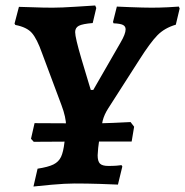

<svg xmlns="http://www.w3.org/2000/svg" viewBox="-20 -669 675 700"><path d="M304 -364 311 -341H320L419 -513Q438 -545 438 -562Q438 -573 428.5 -578Q419 -583 394 -584L392 -589L406 -645L453 -643Q505 -641 533 -641Q561 -641 592 -642.5Q623 -644 632 -645L635 -638L621 -579Q580 -567 554 -540.5Q528 -514 488 -451L374 -273Q360 -251 354.5 -229.5Q349 -208 341 -153L338 -130Q336 -110 336 -103Q336 -81 344.5 -72.5Q353 -64 375 -64Q392 -64 405.5 -65Q419 -66 423 -67L426 -62L410 4Q392 3 344.5 1.5Q297 0 252 0Q218 0 168 4.5Q118 9 102 11L117 -54Q156 -60 175 -69.5Q194 -79 202.5 -97Q211 -115 215 -150L219 -182Q221 -202 221 -209Q221 -241 204 -286L133 -476Q115 -527 96.5 -548.5Q78 -570 36 -578L33 -583L49 -644Q63 -644 100 -642.5Q137 -641 172 -641Q203 -641 256.5 -644.5Q310 -648 327 -649L331 -640L318 -585Q281 -582 267.5 -575Q254 -568 254 -552Q254 -532 277 -454Q300 -376 304 -364ZM93 -163 106 -220 306 -219Q344 -219 392.5 -221Q441 -223 456 -224L469 -207L460 -153H275L103 -152Z"/></svg>

Font: Alegreya SC
Style: Bold Italic
Weight: 700
Italic angle: -7°
Designer: Juan Pablo del Peral
Foundry: Huerta Tipografica
Version: Version 2.007; ttfautohint (v1.6)